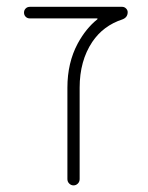

<svg xmlns="http://www.w3.org/2000/svg" viewBox="-20 -567 437 566"><path d="M266.6 -509.8Q267.6 -510.7 267.6 -511.7Q267.6 -512.7 265.6 -512.7H68.4Q60.5 -512.7 55.7 -517.6Q50.8 -522.5 50.8 -529.8Q50.8 -537.1 55.7 -542Q60.5 -546.9 68.4 -546.9H339.8Q346.7 -546.9 351.6 -542Q356.4 -537.1 356.4 -531.2Q356.4 -515.6 340.8 -509.8Q284.2 -491.2 252 -443.4Q214.8 -387.7 214.8 -308.6V-39.1Q214.8 -31.2 209.5 -25.9Q204.1 -20.5 196.8 -20.5Q189.5 -20.5 184.1 -25.9Q178.7 -31.2 178.7 -39.1V-308.6Q178.7 -381.8 209 -438.5Q233.4 -483.4 266.6 -509.8Z"/></svg>

Font: Gen Jyuu Gothic ExtraLight
Style: Regular
Weight: 100
Designer: [Source Han Sans]
Ryoko NISHIZUKA  (kana & ideographs); Paul D. Hunt (Latin, Greek & Cyrillic); Wenlong ZHANG  (bopomofo
Version: Version 1.002.20150607